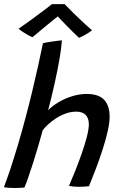

<svg xmlns="http://www.w3.org/2000/svg" viewBox="-31 -922 613 954"><path d="M90.2 10Q81.7 10.9 67.9 11.5Q54.1 12.1 39.4 12.1Q23.2 12.1 9 10.9Q-5.2 9.8 -11.4 7.6Q2.2 -27.6 20.2 -81.5Q38.1 -135.4 57.8 -201.4Q77.6 -267.3 96.2 -338.4Q113.7 -403.2 129.3 -468.9Q145 -534.6 158.6 -595.5Q172.1 -656.4 182.4 -707.1Q186.4 -708.6 198.8 -710.9Q211.1 -713.1 226.6 -715.4Q242.1 -717.7 255.9 -719.4Q269.6 -721.2 276.6 -721.5Q274.2 -684 264.6 -628.4Q255 -572.9 240.4 -507.4Q225.8 -441.9 208.2 -374.1Q228.5 -395.5 259.5 -413.9Q290.6 -432.4 327.1 -443.8Q363.7 -455.2 399.4 -455.2Q459.1 -455.2 486.4 -426.2Q513.7 -397.2 513.7 -342Q513.7 -312 504 -269.5Q494.4 -226.9 478.9 -179Q463.4 -131.1 445.5 -83.8Q427.6 -36.6 411.2 3.1Q399.6 4.7 386.6 5.4Q373.6 6.2 360.8 6.2Q332.9 6.2 311.7 1.8Q325.6 -29.8 342.4 -72Q359.2 -114.2 374.8 -158.6Q390.4 -202.9 400.4 -241.6Q410.4 -280.3 410.4 -304.6Q410.4 -334 395.1 -350.6Q379.8 -367.2 347.8 -367.2Q320.2 -367.2 294.1 -357.4Q268.1 -347.7 245.7 -332.9Q223.3 -318.2 206.6 -302.5Q189.9 -286.9 181.4 -275.1Q170 -233.7 157.4 -190.8Q144.9 -147.9 132.2 -108.7Q119.6 -69.4 108.7 -38.4Q97.8 -7.4 90.2 10ZM290 -901.5Q309 -881.4 334.2 -856.8Q359.4 -832.2 384 -809.2Q408.6 -786.2 426.2 -771.3Q409.6 -758.9 392.6 -749.3Q375.6 -739.7 361.6 -733.9Q349.7 -744.8 333.6 -760.8Q317.5 -776.9 300.7 -793.9Q283.9 -810.9 270.7 -824.8Q257.4 -838.8 251.2 -845.4H262.1Q257.7 -841.8 242.6 -829.7Q227.4 -817.6 207.2 -801.1Q187.1 -784.5 166.6 -767.4Q146.1 -750.4 130.4 -737.1Q122.2 -740.1 109 -747.3Q95.8 -754.5 82.7 -763.3Q69.5 -772.1 61.4 -779.1Q91 -799.6 125.8 -825Q160.7 -850.5 189.1 -872Q217.5 -893.5 227.2 -901.4Q233.3 -901.4 245.3 -901.5Q257.4 -901.6 269.9 -901.6Q282.5 -901.6 290 -901.5Z"/></svg>

Font: Grandstander Thin
Style: Italic
Weight: 100
Italic angle: -15°
Designer: Tyler Finck
Foundry: Etcetera Type Co
Version: Version 1.200